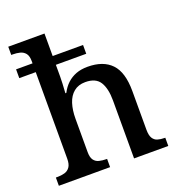

<svg xmlns="http://www.w3.org/2000/svg" viewBox="-136 -873 916 986"><g transform="rotate(-20 322.0 -380.0)"><path d="M18 0V-45H26Q48 -45 66 -50Q84 -55 95 -70.5Q106 -86 106 -116V-589H16V-637H106V-649Q106 -678 94.5 -692Q83 -706 65 -710.5Q47 -715 27 -715H18V-760H216V-637H382V-589H216V-524Q216 -506 215 -486.5Q214 -467 213 -452.5Q212 -438 212 -435H217Q232 -464 253 -483.5Q274 -503 301.5 -513.5Q329 -524 365 -524Q450 -524 494.5 -477.5Q539 -431 539 -328V-117Q539 -86 548.5 -70.5Q558 -55 574.5 -50Q591 -45 613 -45H616V0H429V-317Q429 -382 406.5 -418Q384 -454 327 -454Q289 -454 264 -433.5Q239 -413 227.5 -377Q216 -341 216 -294V-112Q216 -83 226.5 -68.5Q237 -54 255 -49.5Q273 -45 295 -45H298V0Z"/></g></svg>

Font: Noto Serif Hebrew Medium
Style: Regular
Weight: 500
Version: Version 2.003